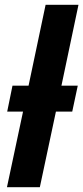

<svg xmlns="http://www.w3.org/2000/svg" viewBox="-20 -780 347 800"><path d="M9 0 76 -315H10L32 -423H99L170 -760H307L236 -423H304L281 -315H213L146 0Z"/></svg>

Font: Noto Sans SemiCondensed
Style: Bold Italic
Weight: 700
Width: 4
Italic angle: -12°
Designer: Monotype Design Team
Foundry: Monotype Imaging Inc.
Version: Version 2.013; ttfautohint (v1.8.4.7-5d5b)